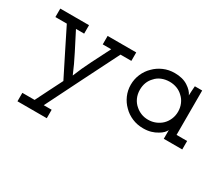

<svg xmlns="http://www.w3.org/2000/svg" viewBox="-109 -657 1369 1180"><g transform="rotate(30 576.0 -67.0)"><path d="M300 250V190H244Q307 63 370 -62.5Q433 -188 497 -315H574V-375H371V-315H431Q398 -250 365 -185Q332 -120 307 -57Q280 -122 247 -186Q214 -250 181 -315H239V-375H35V-315H116Q156 -235 195 -156.5Q234 -78 274 1Q250 48 226.5 95Q203 142 179 190H92V250Z M1117 0V-60H1042V-375H990Q989 -358 987.5 -341Q986 -324 986 -308Q974 -336 937 -360Q900 -384 843 -384Q801 -384 764.5 -368Q728 -352 702 -325Q675 -299 659.5 -263Q644 -227 644 -187Q644 -147 659.5 -111.5Q675 -76 702 -50Q728 -23 764.5 -7.5Q801 8 843 8Q873 8 897.5 1Q922 -6 941 -18Q959 -28 970.5 -40Q982 -52 986 -62Q986 -53 986 -46Q986 -39 986 -30V0ZM843 -322Q871 -322 895.5 -312.5Q920 -303 938 -285Q957 -268 968 -242.5Q979 -217 979 -188Q979 -159 968 -133.5Q957 -108 938 -90Q920 -73 895.5 -63Q871 -53 843 -53Q816 -53 793.5 -62Q771 -71 754 -86Q732 -104 720 -130.5Q708 -157 708 -188Q708 -216 717 -239.5Q726 -263 744 -281Q761 -301 787 -311.5Q813 -322 843 -322Z"/></g></svg>

Font: Josefin Slab Thin SemiBold
Style: Regular
Weight: 600
Version: Version 2.000